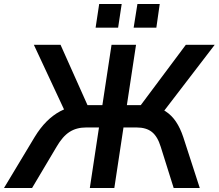

<svg xmlns="http://www.w3.org/2000/svg" viewBox="-51 -944 1098 964"><path d="M-31 0 123 -256Q151 -302 183 -334Q215 -366 251.5 -385.5Q288 -405 331 -411L281 -372L119 -719H253L396 -399L376 -416H463L509 -719H632L586 -416H668L643 -399L882 -719H1027L761 -372L709 -411Q750 -405 780.5 -385Q811 -365 832.5 -333Q854 -301 869 -256L952 0H821L756 -207Q740 -259 711.5 -281.5Q683 -304 635 -304H569L523 0H400L446 -304H381Q333 -304 298 -281.5Q263 -259 233 -207L110 0ZM620 -805 639 -924H751L734 -805ZM429 -805 447 -924H560L542 -805Z"/></svg>

Font: Nunitoga
Style: Bold Italic
Weight: 700
Italic angle: -9°
Designer: Vernon Adams
Foundry: Vernon Adams
Version: Version 1.0